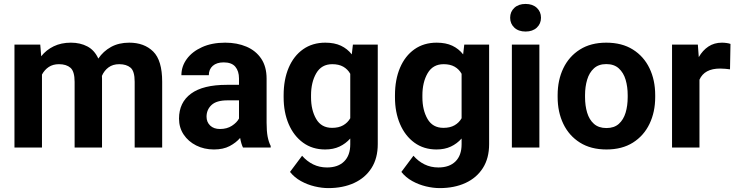

<svg xmlns="http://www.w3.org/2000/svg" viewBox="-20 -757 3779 985"><path d="M282.7 -427.7Q251.5 -427.7 230 -413.3Q208.5 -398.9 195.3 -374.5V0H54.2V-528.3H186.5L191.4 -468.3Q217.3 -501 255.6 -519.5Q293.9 -538.1 343.8 -538.1Q391.6 -538.1 428.2 -518.8Q464.8 -499.5 484.4 -456.5Q509.8 -494.1 549.6 -516.1Q589.4 -538.1 643.1 -538.1Q719.7 -538.1 765.9 -492.7Q812 -447.3 812 -337.4V0H670.9V-337.4Q670.9 -392.1 649.7 -409.9Q628.4 -427.7 591.8 -427.7Q559.1 -427.7 536.9 -411.4Q514.6 -395 502.9 -367.7Q503.4 -360.4 503.4 -352.5V0H362.8V-336.9Q362.8 -390.6 341.6 -409.2Q320.3 -427.7 282.7 -427.7Z M1226.6 0Q1217.3 -19 1211.9 -49.3Q1190.9 -24.9 1158.2 -7.6Q1125.5 9.8 1077.6 9.8Q1027.3 9.8 986.6 -10.7Q945.8 -31.2 922.1 -66.9Q898.4 -102.5 898.4 -148.4Q898.4 -231.4 960 -276.6Q1021.5 -321.8 1143.1 -321.8H1206.1V-354.5Q1206.1 -392.1 1187.3 -414.6Q1168.5 -437 1127.4 -437Q1091.8 -437 1071.5 -419.2Q1051.3 -401.4 1051.3 -371.1H910.6Q910.6 -416.5 938.2 -454.3Q965.8 -492.2 1016.4 -515.1Q1066.9 -538.1 1135.3 -538.1Q1196.3 -538.1 1244.4 -517.6Q1292.5 -497.1 1320.1 -456.1Q1347.7 -415 1347.7 -353.5V-127.4Q1347.7 -84 1353 -56.2Q1358.4 -28.3 1368.7 -8.3V0ZM1108.4 -95.2Q1144.5 -95.2 1169.9 -111.8Q1195.3 -128.4 1206.1 -148.9V-242.2H1147Q1090.8 -242.2 1065.2 -218.3Q1039.6 -194.3 1039.6 -158.2Q1039.6 -130.9 1058.1 -113Q1076.7 -95.2 1108.4 -95.2Z M1435.1 -257.8V-268.1Q1435.1 -348.6 1460.9 -409.4Q1486.8 -470.2 1534.9 -504.2Q1583 -538.1 1648.9 -538.1Q1695.8 -538.1 1729 -522.5Q1762.2 -506.8 1784.7 -478L1790.5 -528.3H1918V-17.6Q1918 54.7 1886 105Q1854 155.3 1796.9 181.6Q1739.7 208 1664.1 208Q1631.3 208 1594.2 199.2Q1557.1 190.4 1523.7 171.9Q1490.2 153.3 1467.8 125L1529.8 42Q1554.2 70.3 1586.4 86.2Q1618.7 102.1 1657.7 102.1Q1714.4 102.1 1745.6 71Q1776.9 40 1776.9 -16.6V-46.4Q1753.4 -20 1721.7 -5.1Q1689.9 9.8 1647.9 9.8Q1582.5 9.8 1534.7 -25.1Q1486.8 -60.1 1460.9 -120.6Q1435.1 -181.2 1435.1 -257.8ZM1575.7 -268.1V-257.8Q1575.7 -192.4 1602.1 -146.7Q1628.4 -101.1 1683.6 -101.1Q1717.8 -101.1 1740.7 -114.3Q1763.7 -127.4 1776.9 -150.4V-378.4Q1763.7 -401.9 1741 -414.8Q1718.3 -427.7 1684.6 -427.7Q1629.4 -427.7 1602.5 -381.3Q1575.7 -335 1575.7 -268.1Z M2006.3 -257.8V-268.1Q2006.3 -348.6 2032.2 -409.4Q2058.1 -470.2 2106.2 -504.2Q2154.3 -538.1 2220.2 -538.1Q2267.1 -538.1 2300.3 -522.5Q2333.5 -506.8 2356 -478L2361.8 -528.3H2489.3V-17.6Q2489.3 54.7 2457.3 105Q2425.3 155.3 2368.2 181.6Q2311 208 2235.4 208Q2202.6 208 2165.5 199.2Q2128.4 190.4 2095 171.9Q2061.5 153.3 2039.1 125L2101.1 42Q2125.5 70.3 2157.7 86.2Q2189.9 102.1 2229 102.1Q2285.6 102.1 2316.9 71Q2348.1 40 2348.1 -16.6V-46.4Q2324.7 -20 2293 -5.1Q2261.2 9.8 2219.2 9.8Q2153.8 9.8 2106 -25.1Q2058.1 -60.1 2032.2 -120.6Q2006.3 -181.2 2006.3 -257.8ZM2147 -268.1V-257.8Q2147 -192.4 2173.3 -146.7Q2199.7 -101.1 2254.9 -101.1Q2289.1 -101.1 2312 -114.3Q2335 -127.4 2348.1 -150.4V-378.4Q2335 -401.9 2312.3 -414.8Q2289.6 -427.7 2255.9 -427.7Q2200.7 -427.7 2173.8 -381.3Q2147 -335 2147 -268.1Z M2597.2 -666Q2597.2 -696.8 2618.7 -716.8Q2640.1 -736.8 2676.3 -736.8Q2712.4 -736.8 2733.9 -716.8Q2755.4 -696.8 2755.4 -666Q2755.4 -635.3 2733.9 -615.2Q2712.4 -595.2 2676.3 -595.2Q2640.1 -595.2 2618.7 -615.2Q2597.2 -635.3 2597.2 -666ZM2747.1 -528.3V0H2606V-528.3Z M2840.8 -258.8V-269Q2840.8 -346.2 2870.1 -407Q2899.4 -467.8 2955.1 -502.9Q3010.7 -538.1 3090.3 -538.1Q3170.9 -538.1 3226.8 -502.9Q3282.7 -467.8 3312 -407Q3341.3 -346.2 3341.3 -269V-258.8Q3341.3 -182.1 3312 -121.3Q3282.7 -60.5 3227.1 -25.4Q3171.4 9.8 3091.3 9.8Q3011.2 9.8 2955.3 -25.4Q2899.4 -60.5 2870.1 -121.3Q2840.8 -182.1 2840.8 -258.8ZM2981.4 -269V-258.8Q2981.4 -214.8 2992.2 -179Q3002.9 -143.1 3027.1 -121.6Q3051.3 -100.1 3091.3 -100.1Q3130.9 -100.1 3154.8 -121.6Q3178.7 -143.1 3189.5 -179Q3200.2 -214.8 3200.2 -258.8V-269Q3200.2 -312 3189.5 -348.1Q3178.7 -384.3 3154.5 -406.2Q3130.4 -428.2 3090.3 -428.2Q3050.8 -428.2 3026.9 -406.2Q3002.9 -384.3 2992.2 -348.1Q2981.4 -312 2981.4 -269Z M3727.5 -531.7 3725.1 -401.4Q3714.8 -402.8 3700.4 -404.1Q3686 -405.3 3674.3 -405.3Q3593.8 -405.3 3568.4 -348.1V0H3427.7V-528.3H3560.1L3564.9 -463.9Q3584.5 -498.5 3614.3 -518.3Q3644 -538.1 3683.6 -538.1Q3694.8 -538.1 3707.3 -536.4Q3719.7 -534.7 3727.5 -531.7Z"/></svg>

Font: Vazirmatn RD FD
Style: Bold
Weight: 700
Designer: Saber Rastikerdar
Foundry: Saber Rastikerdar
Version: Version 33.003